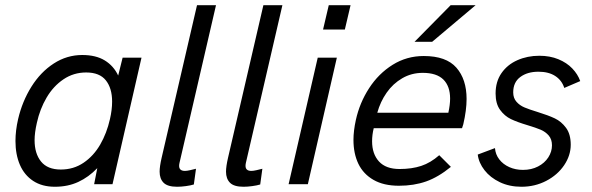

<svg xmlns="http://www.w3.org/2000/svg" viewBox="-20 -710 2280 740"><path d="M525.4 -487.8 413.6 0H342.8L355 -62Q321.8 -27.3 281.7 -8.8Q241.7 9.8 191.4 9.8Q142.1 9.8 107.9 -12.7Q73.7 -35.2 56.6 -75Q39.6 -114.7 39.6 -166.5Q39.6 -207 49.8 -251Q65.9 -319.8 101.3 -376.2Q136.7 -432.6 187.3 -465.3Q237.8 -498 296.9 -498Q349.6 -498 383.8 -477.1Q418 -456.1 435.5 -418.9L452.6 -487.8ZM412.1 -318.4Q412.1 -370.1 387.9 -400.4Q363.8 -430.7 312 -430.7Q263.7 -430.7 224.6 -404.3Q185.5 -377.9 159.7 -334Q133.8 -290 122.1 -236.8Q113.3 -198.2 113.3 -169.9Q113.3 -118.2 138.2 -87.4Q163.1 -56.6 214.4 -56.6Q263.7 -56.6 302.2 -82.8Q340.8 -108.9 366.2 -152.8Q391.6 -196.8 403.8 -251Q412.1 -287.1 412.1 -318.4Z M595.2 -48.3Q595.2 -68.4 603 -102.1L739.3 -689.9H812.5L671.9 -82.5Q670.4 -76.2 670.4 -70.8Q670.4 -51.3 692.9 -51.3Q700.2 -51.3 712.2 -54Q724.1 -56.6 735.4 -59.6L727.1 1Q714.4 4.9 696.3 7.3Q678.2 9.8 662.6 9.8Q626 9.8 610.6 -5.6Q595.2 -21 595.2 -48.3Z M851.1 -48.3Q851.1 -68.4 858.9 -102.1L995.1 -689.9H1068.4L927.7 -82.5Q926.3 -76.2 926.3 -70.8Q926.3 -51.3 948.7 -51.3Q956.1 -51.3 968 -54Q980 -56.6 991.2 -59.6L982.9 1Q970.2 4.9 952.1 7.3Q934.1 9.8 918.5 9.8Q881.8 9.8 866.5 -5.6Q851.1 -21 851.1 -48.3Z M1225.1 -596.2 1247.1 -689.9H1331.1L1309.1 -596.2ZM1092.3 0 1204.6 -487.8H1278.3L1166.5 0Z M1342.3 -170.9Q1342.3 -205.6 1351.6 -248Q1366.2 -314 1402.6 -370.1Q1439 -426.3 1493.2 -460.2Q1547.4 -494.1 1613.3 -494.1Q1699.7 -494.1 1739 -449.2Q1778.3 -404.3 1778.3 -328.6Q1778.3 -285.6 1765.6 -231L1760.7 -215.8H1420.4Q1414.1 -190.4 1414.1 -165.5Q1414.1 -116.7 1440.7 -87.6Q1467.3 -58.6 1520 -58.6Q1567.4 -58.6 1603.5 -70.6Q1639.6 -82.5 1672.9 -111.8L1717.8 -66.9Q1669.4 -27.3 1622.3 -10.7Q1575.2 5.9 1517.6 5.9Q1459 5.9 1419.7 -16.6Q1380.4 -39.1 1361.3 -78.6Q1342.3 -118.2 1342.3 -170.9ZM1708 -275.4Q1714.8 -306.6 1714.8 -330.1Q1714.8 -377.9 1688.7 -403.6Q1662.6 -429.2 1609.4 -429.2Q1565.9 -429.2 1530.3 -408.4Q1494.6 -387.7 1470.2 -352.8Q1445.8 -317.9 1434.1 -275.4ZM1577.6 -548.8 1716.8 -689.9H1813L1645.5 -548.8Z M1821.3 -114.3 1887.7 -139.2Q1889.6 -114.7 1904.3 -95.7Q1918.9 -76.7 1942.9 -65.9Q1966.8 -55.2 1995.6 -55.2Q2028.3 -55.2 2053.7 -68.4Q2079.1 -81.5 2093.3 -103.5Q2107.4 -125.5 2107.4 -149.9Q2107.4 -172.9 2095 -187.5Q2082.5 -202.1 2064 -210Q2045.4 -217.8 2013.2 -227.5Q1973.6 -239.3 1949.2 -251Q1924.8 -262.7 1907.5 -286.4Q1890.1 -310.1 1890.1 -349.6Q1890.1 -395.5 1912.8 -428.2Q1935.5 -460.9 1974.1 -478Q2012.7 -495.1 2058.6 -495.1Q2099.6 -495.1 2132.1 -481.7Q2164.6 -468.3 2185.8 -446Q2207 -423.8 2216.3 -397.5L2154.8 -371.1Q2145.5 -400.4 2120.1 -417Q2094.7 -433.6 2055.2 -433.6Q2012.7 -433.6 1985.4 -413.3Q1958 -393.1 1958 -354Q1958 -332 1970.5 -317.9Q1982.9 -303.7 2001.5 -295.9Q2020 -288.1 2052.2 -278.3Q2093.3 -265.6 2118.4 -253.7Q2143.6 -241.7 2161.6 -217.3Q2179.7 -192.9 2179.7 -152.3Q2179.7 -110.8 2154.3 -73.2Q2128.9 -35.6 2085.2 -12.9Q2041.5 9.8 1989.7 9.8Q1943.4 9.8 1906.5 -7.8Q1869.6 -25.4 1847.4 -54Q1825.2 -82.5 1821.3 -114.3Z"/></svg>

Font: Acari Sans
Style: Italic
Weight: 400
Italic angle: -13°
Designer: Alfredo Marco Pradil and Stefan Peev
Foundry: Hanken Design Co.
Version: Version 1.045;January 11, 2019;FontCreator 11.5.0.2425 64-bi